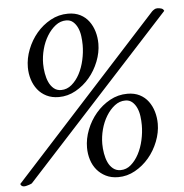

<svg xmlns="http://www.w3.org/2000/svg" viewBox="-51 -730 756 791"><g transform="rotate(-5 327.5 -334.5)"><path d="M655 -658Q652 -666 644 -668.5Q636 -671 627 -671Q623 -671 620 -670Q617 -669 614 -667Q611 -665 609 -663.5Q607 -662 605 -660L2 1Q4 7 8 9.5Q12 12 17 12Q22 12 27.5 10.5Q33 9 38 7.5Q43 6 47 4Q51 2 52 0ZM463 -304Q480 -304 491.5 -294Q503 -284 510 -268.5Q517 -253 519.5 -234Q522 -215 522 -197Q522 -167 515 -135.5Q508 -104 494.5 -78.5Q481 -53 462 -36.5Q443 -20 419 -20Q401 -20 388 -30.5Q375 -41 367.5 -57.5Q360 -74 356.5 -94.5Q353 -115 353 -134Q353 -164 361 -194Q369 -224 384 -248.5Q399 -273 419 -288.5Q439 -304 463 -304ZM474 -331Q435 -331 401.5 -312.5Q368 -294 343 -264.5Q318 -235 303.5 -198Q289 -161 289 -124Q289 -98 296.5 -74Q304 -50 319 -32Q334 -14 356 -3Q378 8 407 8Q444 8 477 -10.5Q510 -29 534.5 -58Q559 -87 573.5 -124Q588 -161 588 -197Q588 -223 581 -247Q574 -271 560 -290Q546 -309 524.5 -320Q503 -331 474 -331ZM249 -654Q266 -654 277.5 -644Q289 -634 296 -618.5Q303 -603 305.5 -584Q308 -565 308 -547Q308 -517 301 -485.5Q294 -454 280.5 -428.5Q267 -403 247.5 -386.5Q228 -370 204 -370Q186 -370 173.5 -380.5Q161 -391 153.5 -407.5Q146 -424 142.5 -444.5Q139 -465 139 -484Q139 -514 147 -544Q155 -574 170 -598.5Q185 -623 205 -638.5Q225 -654 249 -654ZM259 -681Q220 -681 186.5 -662.5Q153 -644 128.5 -615Q104 -586 89.5 -549Q75 -512 75 -475Q75 -449 82.5 -425Q90 -401 104.5 -382.5Q119 -364 141 -353Q163 -342 192 -342Q229 -342 262 -360.5Q295 -379 319.5 -408Q344 -437 358.5 -474Q373 -511 373 -547Q373 -573 366 -597Q359 -621 345 -640Q331 -659 309.5 -670Q288 -681 259 -681Z"/></g></svg>

Font: Vermiglione
Style: Italic
Weight: 400
Italic angle: -11°
Version: Version 1.105